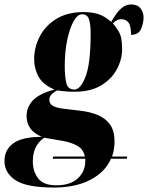

<svg xmlns="http://www.w3.org/2000/svg" viewBox="-84 -600 663 860"><path d="M157 240Q36 240 -14 207.5Q-64 175 -64 121Q-64 71 -24.5 42Q15 13 103 13Q67 -3 51 -26Q35 -49 35 -81Q35 -119 62.5 -149.5Q90 -180 160 -199Q109 -220 89 -256Q69 -292 69 -335Q69 -388 94 -436.5Q119 -485 168.5 -515.5Q218 -546 291 -546Q327 -546 356 -537Q385 -528 414 -502Q423 -518 435.5 -536Q448 -554 465 -567Q482 -580 503 -580Q532 -580 545.5 -562.5Q559 -545 559 -522Q559 -495 547.5 -469.5Q536 -444 503 -444Q503 -484 491.5 -499Q480 -514 459 -514Q438 -514 422 -495Q433 -483 448 -458.5Q463 -434 463 -380Q463 -334 439.5 -290Q416 -246 369 -217.5Q322 -189 249 -189Q221 -189 200.5 -191.5Q180 -194 172 -195Q152 -184 144.5 -174.5Q137 -165 137 -153Q137 -136 152 -126.5Q167 -117 201 -113L276 -104Q320 -99 354.5 -84.5Q389 -70 409 -42Q429 -14 429 34Q429 70 418 101H486L484 111H413Q388 170 321.5 205Q255 240 157 240ZM249 -199Q277 -199 299.5 -257.5Q322 -316 322 -450Q322 -492 314.5 -514Q307 -536 284 -536Q263 -536 245.5 -504.5Q228 -473 217 -420.5Q206 -368 206 -304Q206 -257 213 -228Q220 -199 249 -199ZM152 111 154 101H296Q290 69 263 53.5Q236 38 197 31L114 17Q92 31 77.5 57Q63 83 63 124Q63 167 86.5 198.5Q110 230 168 230Q231 230 264.5 199Q298 168 298 121Q298 115 298 111Z"/></svg>

Font: Noto Serif Display ExtraCondensed Black
Style: Italic
Weight: 900
Width: 2
Italic angle: -12°
Designer: Monotype Design Team
Foundry: Monotype Imaging Inc.
Version: Version 2.009